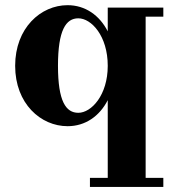

<svg xmlns="http://www.w3.org/2000/svg" viewBox="-20 -490 691 760"><path d="M626.5 214H556.5V-424H626.5V-460H406.5V-366C374 -429.5 317.5 -469.5 247.5 -469.5C141.5 -469.5 40 -379.5 40 -229.5C40 -79.5 141.5 9.5 247.5 9.5C317.5 9.5 374 -30 406.5 -93.5V214H336V250H626.5ZM406.5 -229.5C406.5 -113 341.5 -43.5 290 -43.5C241 -43.5 209.5 -88.5 209.5 -229.5C209.5 -371 241 -417.5 290 -417.5C341.5 -417.5 406.5 -348 406.5 -229.5Z"/></svg>

Font: Bodoni* 06
Style: Bold
Weight: 700
Version: Version 2.2